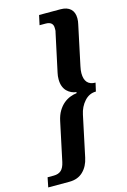

<svg xmlns="http://www.w3.org/2000/svg" viewBox="-205 -763 698 1057"><g transform="rotate(-15 144.5 -235.0)"><path d="M277 -369Q272 -346 272 -330Q272 -260 334 -260L323 -212Q285 -212 257.5 -181.5Q230 -151 221 -107L172 124Q162 172 132 201Q102 230 54 230H-67L-56 175H-21Q6 175 21.5 161Q37 147 44 115L91 -106Q98 -139 112 -162Q126 -185 143.5 -199.5Q161 -214 180.5 -221.5Q200 -229 218 -231L219 -237Q205 -238 191 -244.5Q177 -251 166 -262Q155 -273 148.5 -290Q142 -307 142 -330Q142 -349 146 -366L193 -585Q195 -591 195 -596.5Q195 -602 195 -607Q196 -645 152 -645H118L130 -700H252Q289 -700 309 -681.5Q329 -663 329 -628Q329 -611 325 -595Z"/></g></svg>

Font: PT Serif
Style: Bold Italic
Weight: 700
Italic angle: -12°
Designer: A.Korolkova, O.Umpeleva, V.Yefimov
Foundry: ParaType Ltd
Version: Version 1.000W OFL